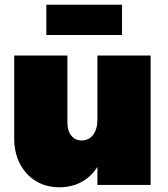

<svg xmlns="http://www.w3.org/2000/svg" viewBox="-20 -782 712 812"><path d="M617 -547V0H392V-76Q365 -34 324 -12Q283 10 231 10Q175 10 132 -16Q89 -42 64.5 -89Q40 -136 40 -198V-547H265V-263Q265 -229 281.5 -208.5Q298 -188 325 -188Q356 -188 374 -212Q392 -236 392 -276V-547ZM176 -762H496V-634H176Z"/></svg>

Font: Gontserrat Black
Style: Regular
Weight: 900
Designer: Julieta Ulanovsky
Foundry: Julieta Ulanovsky
Version: Version 6.001